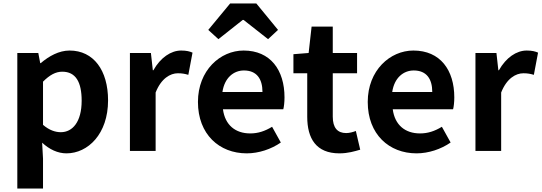

<svg xmlns="http://www.w3.org/2000/svg" viewBox="-20 -863 3097 1098"><path d="M79 215H226V44L221 -47C263 -8 311 14 360 14C483 14 598 -97 598 -289C598 -461 515 -574 378 -574C317 -574 260 -542 213 -502H210L199 -560H79ZM328 -107C297 -107 262 -118 226 -149V-396C264 -434 298 -453 336 -453C413 -453 447 -394 447 -287C447 -165 394 -107 328 -107Z M723 0H870V-334C902 -415 954 -444 997 -444C1021 -444 1037 -441 1057 -435L1081 -562C1065 -569 1047 -574 1016 -574C958 -574 898 -534 857 -461H854L843 -560H723Z M1391 14C1460 14 1531 -10 1586 -48L1536 -138C1495 -113 1456 -100 1411 -100C1327 -100 1267 -147 1255 -238H1600C1604 -252 1607 -279 1607 -306C1607 -462 1527 -574 1373 -574C1240 -574 1112 -461 1112 -280C1112 -95 1234 14 1391 14ZM1252 -337C1264 -418 1316 -460 1375 -460C1448 -460 1481 -412 1481 -337ZM1171 -692 1229 -639 1368 -749H1373L1513 -639L1570 -692L1446 -843H1296Z M1921 14C1970 14 2009 2 2040 -7L2015 -114C2000 -108 1978 -102 1960 -102C1910 -102 1883 -132 1883 -196V-444H2022V-560H1883V-711H1762L1745 -560L1658 -553V-444H1737V-195C1737 -71 1788 14 1921 14Z M2362 14C2431 14 2502 -10 2557 -48L2507 -138C2466 -113 2427 -100 2382 -100C2298 -100 2238 -147 2226 -238H2571C2575 -252 2578 -279 2578 -306C2578 -462 2498 -574 2344 -574C2211 -574 2083 -461 2083 -280C2083 -95 2205 14 2362 14ZM2223 -337C2235 -418 2287 -460 2346 -460C2419 -460 2452 -412 2452 -337Z M2699 0H2846V-334C2878 -415 2930 -444 2973 -444C2997 -444 3013 -441 3033 -435L3057 -562C3041 -569 3023 -574 2992 -574C2934 -574 2874 -534 2833 -461H2830L2819 -560H2699Z"/></svg>

Font: Noto Sans JP
Style: Bold
Weight: 700
Designer: Ryoko NISHIZUKA 西塚涼子 (kana, bopomofo & ideographs); Paul D. Hunt (Latin, Greek & Cyrillic); Sandoll Communications 산돌커뮤니
Foundry: Adobe
Version: Version 2.004;hotconv 1.0.118;makeotfexe 2.5.65603